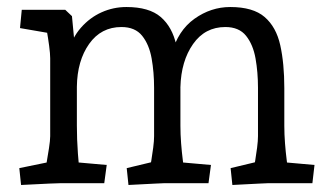

<svg xmlns="http://www.w3.org/2000/svg" viewBox="-20 -522 939 547"><path d="M642 5 637 -43 737 -67 701 -35Q704 -46 707 -64Q710 -82 712.5 -101.5Q715 -121 715 -134V-272Q715 -316 708 -355.5Q701 -395 681 -420Q661 -445 622 -445Q564 -445 530 -396.5Q496 -348 494 -274L469 -369Q487 -435 534 -468.5Q581 -502 636 -502Q701 -502 734 -473.5Q767 -445 778.5 -393Q790 -341 790 -271V-164Q790 -139 792 -113.5Q794 -88 796.5 -68.5Q799 -49 800 -40L764 -62L876 -52L870 0H742Q737 0 719.5 1Q702 2 680.5 3Q659 4 642 5ZM40 5 35 -43 147 -66 107 -29Q109 -37 112.5 -57Q116 -77 119.5 -99.5Q123 -122 123 -134V-356Q123 -369 120 -391.5Q117 -414 113 -436.5Q109 -459 107 -469L147 -423L37 -442L42 -494H166L185 -476L199 -329V-164Q199 -125 202 -84Q205 -43 208 -25L171 -62L284 -52L277 0H150Q140 0 121 1Q102 2 80.5 3Q59 4 40 5ZM346 5 341 -43 441 -67 405 -35Q408 -46 411 -64Q414 -82 416.5 -101.5Q419 -121 419 -134V-272Q419 -316 412 -355.5Q405 -395 385 -420Q365 -445 326 -445Q268 -445 234 -397Q200 -349 199 -275L173 -370Q185 -414 210.5 -443Q236 -472 269.5 -487Q303 -502 340 -502Q405 -502 438 -473.5Q471 -445 482.5 -393Q494 -341 494 -271V-164Q494 -139 496 -113.5Q498 -88 500.5 -68.5Q503 -49 504 -40L468 -62L581 -52L574 0H446Q441 0 423.5 1Q406 2 384.5 3Q363 4 346 5Z"/></svg>

Font: Andada Pro
Style: Regular
Weight: 400
Designer: Carolina Giovagnoli
Foundry: Huerta Tipografica
Version: Version 3.003